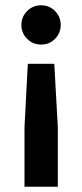

<svg xmlns="http://www.w3.org/2000/svg" viewBox="-20 -530 310 725"><path d="M185 -289.2 198.3 -50V175H72.5V-50L85 -289.2ZM135 -510Q166.7 -510 187.9 -488.3Q209.2 -466.7 209.2 -435.8Q209.2 -405 187.9 -383.3Q166.7 -361.7 135 -361.7Q104.2 -361.7 82.5 -383.3Q60.8 -405 60.8 -435.8Q60.8 -466.7 82.5 -488.3Q104.2 -510 135 -510Z"/></svg>

Font: Funnel Display SemiBold
Style: Regular
Weight: 600
Designer: NORD ID, Kristian Moeller
Foundry: Dicotype
Version: Version 1.000